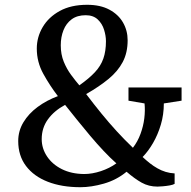

<svg xmlns="http://www.w3.org/2000/svg" viewBox="-20 -772 798 801"><path d="M737.5 -407V-352L663.5 -340.5Q663.5 -294 651 -252Q638.5 -210 618.5 -175.5Q598.5 -141 575 -117Q590 -103 605.2 -91Q620.5 -79 636.8 -69.8Q653 -60.5 671 -55Q689 -49.5 708.5 -48.5V-5Q702 -1 688 1.5Q674 4 659.5 5.2Q645 6.5 637 6.5Q600.5 6.5 571 -10Q541.5 -26.5 508 -55.5Q466 -21 413.5 -6Q361 9 315.5 9Q237.5 9 179.2 -13.8Q121 -36.5 88.5 -79.5Q56 -122.5 56 -183.5Q56 -226 77.8 -262Q99.5 -298 137 -325.8Q174.5 -353.5 221.5 -371Q188 -414.5 160.8 -463.8Q133.5 -513 133.5 -569.5Q133.5 -617 158 -658.8Q182.5 -700.5 229.2 -726.2Q276 -752 343.5 -752Q398.5 -752 436.2 -731.8Q474 -711.5 493.2 -678Q512.5 -644.5 512.5 -604Q512.5 -552 492 -513.2Q471.5 -474.5 433 -442.8Q394.5 -411 339.5 -379.5Q372.5 -336 403.5 -298Q434.5 -260 466.5 -225Q498.5 -190 534.5 -155.5Q554.5 -181.5 566.2 -213.5Q578 -245.5 582 -278.2Q586 -311 583 -340.5L516 -352V-407ZM233.5 -583Q233.5 -545 246 -514.5Q258.5 -484 276.5 -459.8Q294.5 -435.5 311 -416Q351.5 -444.5 376 -470.8Q400.5 -497 411.2 -527.8Q422 -558.5 422 -600Q422 -622.5 414.2 -647.8Q406.5 -673 387.8 -690.8Q369 -708.5 337.5 -708.5Q302 -708.5 279 -691.5Q256 -674.5 244.8 -646Q233.5 -617.5 233.5 -583ZM331 -46Q364.5 -46 400.8 -58Q437 -70 465.5 -90.5Q439.5 -113.5 411.8 -143Q384 -172.5 356 -205.8Q328 -239 301.5 -272Q275 -305 251.5 -334.5Q206 -310 180 -274.2Q154 -238.5 154 -191.5Q154 -153 176 -119.8Q198 -86.5 237.8 -66.5Q277.5 -46.5 331 -46Z"/></svg>

Font: Merriweather 24pt
Style: Regular
Weight: 400
Designer: Eben Sorkin
Foundry: Eben Sorkin
Version: Version 2.100